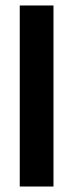

<svg xmlns="http://www.w3.org/2000/svg" viewBox="-20 -680 267 700"><path d="M52 0V-660H175V0Z"/></svg>

Font: Bricolage Grotesque 36pt Condensed SemiBold
Style: Regular
Weight: 600
Width: 3
Designer: Mathieu Triay
Foundry: Atelier Triay
Version: Version 1.001;gftools[0.9.33.dev8+g029e19f]